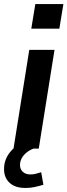

<svg xmlns="http://www.w3.org/2000/svg" viewBox="-41 -736 334 951"><path d="M26 0 104 -489H229L151 0ZM114 -594 134 -716H273L253 -594ZM85 195Q34 195 6.5 169.5Q-21 144 -21 101Q-21 53 11 15Q43 -23 92 -42L125 0Q102 9 87 22.5Q72 36 65 51Q58 66 58 81Q58 102 72 115Q86 128 109 128Q123 128 135.5 125Q148 122 163 117L174 179Q151 186 130 190.5Q109 195 85 195Z"/></svg>

Font: Nunito Sans 12pt ExtraLight 12pt
Style: Bold Italic
Weight: 700
Italic angle: -9°
Version: Version 3.101;gftools[0.9.27]